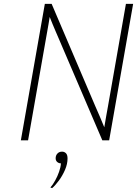

<svg xmlns="http://www.w3.org/2000/svg" viewBox="-20 -720 703 985"><path d="M87 0 210 -700H245L469 -175Q480.5 -149.5 492.2 -121.8Q504 -94 515 -67Q519.5 -94 524.5 -122.5Q529.5 -151 534 -175L626 -700H663L540 0H505L281 -523Q273.5 -540 265.8 -558.2Q258 -576.5 250.2 -595.2Q242.5 -614 235 -633Q232 -614.5 228.8 -595.5Q225.5 -576.5 222.2 -558Q219 -539.5 216 -523L124 0ZM247.5 245 238.5 242Q251 228 263 206.2Q275 184.5 283.2 161Q291.5 137.5 292.5 118Q281.5 118 273.5 111Q265.5 104 265.5 92Q265.5 77.5 274.5 67.8Q283.5 58 298.5 58Q310 58 318.2 66Q326.5 74 326.5 93Q326.5 121 313.8 150.8Q301 180.5 282.5 205.8Q264 231 247.5 245Z"/></svg>

Font: Overpass Thin
Style: Italic
Weight: 250
Italic angle: -10°
Designer: Delve Withrington, Dave Bailey, Thomas Jockin
Foundry: Delve Fonts LLC
Version: Version 4.000